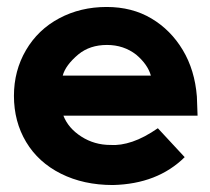

<svg xmlns="http://www.w3.org/2000/svg" viewBox="-20 -523 603 551"><path d="M413 -306Q404 -338 371 -366Q335 -394 287 -394Q238 -394 205 -367Q168 -336 160 -306ZM547 -191H162Q176 -155 213.5 -131Q251 -107 297 -107Q326 -105 360 -116.5Q394 -128 433 -155L510 -72Q432 5 304 8Q220 8 155 -24.5Q90 -57 55 -115.5Q20 -174 20 -248Q20 -320 54.5 -379Q89 -438 150 -470.5Q211 -503 286 -503Q359 -503 414.5 -470Q470 -437 504.5 -379.5Q539 -322 545 -246Q545 -243 547 -191Z"/></svg>

Font: Montserrat GRBold
Style: Regular
Weight: 700
Designer: Julieta Ulanovsky
Foundry: Julieta Ulanovsky
Version: Version 1.00 May 29, 2023, initial release